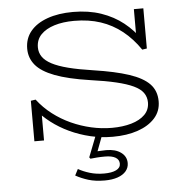

<svg xmlns="http://www.w3.org/2000/svg" viewBox="-61 -759 1032 1071"><g transform="rotate(-5 454.5 -224.0)"><path d="M548 13Q484 13 423 -1.5Q362 -16 307.5 -41.5Q253 -67 207.5 -102Q162 -137 130 -177L164 -170V0H110V-227L137 -231Q173 -184 220 -148Q267 -112 321 -87.5Q375 -63 432.5 -50Q490 -37 548 -37Q609 -37 657 -51Q705 -65 732.5 -92.5Q760 -120 760 -161Q760 -191 743.5 -214.5Q727 -238 690 -255.5Q653 -273 594 -287Q535 -301 449 -313Q327 -331 253.5 -359Q180 -387 147.5 -426.5Q115 -466 115 -518Q115 -575 148.5 -615.5Q182 -656 243.5 -678Q305 -700 387 -700Q474 -700 544 -676Q614 -652 667.5 -609.5Q721 -567 759 -511L727 -513V-686H780V-461L754 -457Q711 -520 657 -563Q603 -606 537 -628Q471 -650 389 -650Q326 -650 278 -635Q230 -620 202.5 -591.5Q175 -563 175 -520Q175 -491 191 -467.5Q207 -444 242 -425.5Q277 -407 333.5 -392.5Q390 -378 472 -366Q593 -348 670 -322.5Q747 -297 783.5 -259Q820 -221 820 -162Q820 -107 785 -68Q750 -29 689 -8Q628 13 548 13ZM482 252Q430 252 391 240Q352 228 320 210L338 175Q366 191 402.5 202Q439 213 482 213Q525 213 549.5 201Q574 189 574 166Q574 143 553.5 131Q533 119 495 119Q470 119 450.5 120.5Q431 122 413 124L407 116L455 -7H491L456 86Q467 86 479 85Q491 84 505 84Q556 84 587 106.5Q618 129 618 166Q618 192 601.5 211.5Q585 231 554.5 241.5Q524 252 482 252Z"/></g></svg>

Font: BioRhyme SemiExpanded Light
Style: Regular
Weight: 300
Width: 6
Designer: Aoife Mooney
Foundry: Aoife Mooney Type
Version: Version 1.600;gftools[0.9.33]